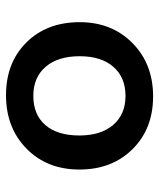

<svg xmlns="http://www.w3.org/2000/svg" viewBox="36 -562 541 654"><g transform="rotate(90 307.0 -235.5)"><path d="M558 -235Q558 -125 487 -55Q416 15 305 15Q194 15 125 -54.5Q56 -124 56 -236Q56 -345 127 -415.5Q198 -486 309 -486Q419 -486 488.5 -416Q558 -346 558 -235ZM172 -236Q172 -162 208 -120Q244 -78 307 -78Q371 -78 406.5 -119Q442 -160 442 -235Q442 -308 406 -350Q370 -392 307 -392Q244 -392 208 -350.5Q172 -309 172 -236Z"/></g></svg>

Font: Intel One Mono Medium
Style: Regular
Weight: 500
Monospace: yes
Designer: Fred Shallcrass
Foundry: Frere-Jones Type LLC
Version: Version 1.400;hotconv 1.1.0;makeotfexe 2.6.0;FJTRelease1.4